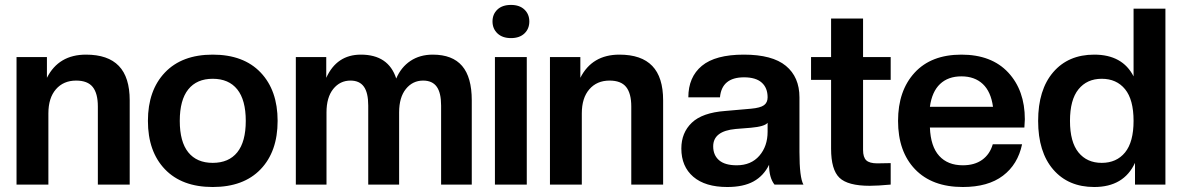

<svg xmlns="http://www.w3.org/2000/svg" viewBox="-20 -747 4783 777"><path d="M504.9 0H376V-315.9Q376 -369.1 355.2 -395Q334.5 -420.9 288.1 -420.9Q236.8 -420.9 206.3 -385.7Q175.8 -350.6 175.8 -288.1V0H46.9V-516.1H169.9V-432.1Q217.3 -525.9 328.1 -525.9Q417 -525.9 460.9 -480.2Q504.9 -434.6 504.9 -340.8Z M840.8 9.8Q716.3 9.8 647.5 -62Q578.6 -133.8 578.6 -257.8Q578.6 -381.3 647.5 -453.6Q716.3 -525.9 840.8 -525.9Q965.8 -525.9 1034.7 -453.6Q1103.5 -381.3 1103.5 -257.8Q1103.5 -133.8 1034.7 -62Q965.8 9.8 840.8 9.8ZM840.8 -87.9Q905.8 -87.9 940.2 -130.6Q974.6 -173.3 974.6 -257.8Q974.6 -342.3 940.2 -385.3Q905.8 -428.2 840.8 -428.2Q776.4 -428.2 741.9 -385.3Q707.5 -342.3 707.5 -257.8Q707.5 -173.3 741.9 -130.6Q776.4 -87.9 840.8 -87.9Z M1889.2 0H1765.1V-319.8Q1765.1 -371.6 1747.3 -396.2Q1729.5 -420.9 1692.4 -420.9Q1649.9 -420.9 1622.6 -387Q1595.2 -353 1595.2 -292V0H1470.2V-319.8Q1470.2 -371.6 1452.6 -396.2Q1435.1 -420.9 1398.4 -420.9Q1356 -420.9 1328.6 -387Q1301.3 -353 1301.3 -292V0H1177.2V-516.1H1300.3V-432.1Q1342.8 -525.9 1440.4 -525.9Q1552.2 -525.9 1583.5 -429.2Q1603 -475.1 1641.1 -500.5Q1679.2 -525.9 1731.4 -525.9Q1811 -525.9 1850.1 -480.2Q1889.2 -434.6 1889.2 -340.8Z M2111.8 0H1982.9V-516.1H2111.8ZM2047.9 -727.1Q2082.5 -727.1 2102.3 -708.3Q2122.1 -689.5 2122.1 -660.2Q2122.1 -630.4 2102.3 -611.6Q2082.5 -592.8 2047.9 -592.8Q2013.2 -592.8 1993.2 -611.8Q1973.1 -630.9 1973.1 -660.2Q1973.1 -689.5 1992.9 -708.3Q2012.7 -727.1 2047.9 -727.1Z M2663.6 0H2534.7V-315.9Q2534.7 -369.1 2513.9 -395Q2493.2 -420.9 2446.8 -420.9Q2395.5 -420.9 2365 -385.7Q2334.5 -350.6 2334.5 -288.1V0H2205.6V-516.1H2328.6V-432.1Q2376 -525.9 2486.8 -525.9Q2575.7 -525.9 2619.6 -480.2Q2663.6 -434.6 2663.6 -340.8Z M2923.3 9.8Q2834 9.8 2785.6 -31.7Q2737.3 -73.2 2737.3 -146Q2737.3 -210 2779.8 -250.5Q2822.3 -291 2914.6 -297.9L3019.5 -307.1Q3057.1 -310.5 3071.8 -321.3Q3086.4 -332 3086.4 -353Q3086.4 -391.6 3062.5 -412.8Q3038.6 -434.1 2991.2 -434.1Q2900.9 -434.1 2893.6 -353H2765.6Q2765.6 -435.1 2820.3 -480.5Q2875 -525.9 2990.2 -525.9Q3105.5 -525.9 3160.4 -480.5Q3215.3 -435.1 3215.3 -353V-131.8Q3215.3 -28.3 3231.4 0H3114.3Q3092.3 -27.8 3092.3 -80.1Q3070.3 -35.2 3029.3 -12.7Q2988.3 9.8 2923.3 9.8ZM2961.4 -78.1Q3019.5 -78.1 3053 -116.7Q3086.4 -155.3 3086.4 -213.9V-250Q3074.2 -234.9 3018.6 -230L2957.5 -225.1Q2866.2 -216.8 2866.2 -154.8Q2866.2 -119.1 2889.9 -98.6Q2913.6 -78.1 2961.4 -78.1Z M3499.5 4.9Q3411.1 4.9 3377.2 -27.6Q3343.3 -60.1 3343.3 -145V-423.8H3262.2V-516.1H3343.3V-671.9H3472.7V-516.1H3584.5V-423.8H3472.7V-140.1Q3472.7 -110.4 3485.8 -98.1Q3499 -85.9 3530.3 -85.9L3584.5 -86.9V0Q3531.7 4.9 3499.5 4.9Z M3876.5 9.8Q3752 9.8 3683.1 -62Q3614.3 -133.8 3614.3 -257.8Q3614.3 -379.9 3681.4 -452.9Q3748.5 -525.9 3870.6 -525.9Q3992.7 -525.9 4060.1 -453.6Q4127.4 -381.3 4127.4 -264.2Q4127.4 -255.4 4125.5 -231H3743.2Q3746.1 -154.3 3780.8 -116.2Q3815.4 -78.1 3876.5 -78.1Q3923.8 -78.1 3954.8 -100.3Q3985.8 -122.6 3997.6 -163.1H4116.2Q4099.1 -81.5 4038.8 -35.9Q3978.5 9.8 3876.5 9.8ZM3743.2 -314.9H3998.5Q3990.2 -376 3957.3 -407Q3924.3 -438 3870.6 -438Q3816.9 -438 3784.2 -407Q3751.5 -376 3743.2 -314.9Z M4408.2 9.8Q4303.2 9.8 4242.2 -61Q4181.2 -131.8 4181.2 -257.8Q4181.2 -383.8 4242.2 -454.8Q4303.2 -525.9 4408.2 -525.9Q4522.5 -525.9 4567.4 -438V-711.9H4696.3V0H4573.2V-87.9Q4527.8 9.8 4408.2 9.8ZM4438.5 -87.9Q4498.5 -87.9 4533 -130.1Q4567.4 -172.4 4567.4 -257.8Q4567.4 -343.8 4533 -386Q4498.5 -428.2 4438.5 -428.2Q4378.9 -428.2 4344.5 -385.7Q4310.1 -343.3 4310.1 -257.8Q4310.1 -172.4 4344.5 -130.1Q4378.9 -87.9 4438.5 -87.9Z"/></svg>

Font: Creato Display
Style: Bold
Weight: 700
Version: Version 1.000